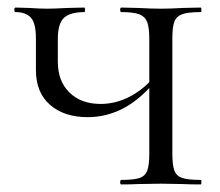

<svg xmlns="http://www.w3.org/2000/svg" viewBox="-20 -488 583 508"><path d="M75 -303V-387Q75 -427 61.5 -441.5Q48 -456 21 -456Q18 -456 18 -462Q18 -468 21 -468L56 -467Q88 -465 104 -465Q122 -465 160 -467L203 -468Q205 -468 205 -462Q205 -456 203 -456Q166 -456 149.5 -441Q133 -426 133 -385V-325Q133 -273 164 -243Q195 -213 246 -213Q288 -213 326.5 -234Q365 -255 394 -292L398 -281Q353 -226 307.5 -202Q262 -178 212 -178Q150 -178 112.5 -210.5Q75 -243 75 -303ZM301 -12Q334 -12 349 -17Q364 -22 369.5 -36.5Q375 -51 375 -81V-385Q375 -415 369.5 -429.5Q364 -444 349 -450Q334 -456 301 -456Q298 -456 298 -462Q298 -468 301 -468L344 -467Q382 -465 406 -465Q429 -465 465 -467L511 -468Q513 -468 513 -462Q513 -456 511 -456Q478 -456 462.5 -450.5Q447 -445 441.5 -431Q436 -417 436 -387V-81Q436 -51 441.5 -36.5Q447 -22 462.5 -17Q478 -12 511 -12Q513 -12 513 -6Q513 0 511 0Q482 0 465 -1L406 -2L344 -1Q328 0 301 0Q298 0 298 -6Q298 -12 301 -12Z"/></svg>

Font: Cormorant SC
Style: Regular
Weight: 400
Designer: Christian Thalmann (Catharsis Fonts)
Foundry: Catharsis Fonts
Version: Version 4.000